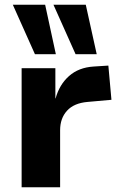

<svg xmlns="http://www.w3.org/2000/svg" viewBox="-20 -788 507 808"><path d="M71 0V-501H213V-374H214Q230 -432 270.5 -468Q311 -504 374 -508L436 -512L449 -368L348 -359Q291 -354 262 -322Q233 -290 233 -240V0ZM298 -560 205 -768H341L387 -560ZM127 -560 34 -768H170L215 -560Z"/></svg>

Font: Nunito Sans 8pt ExtraBold
Style: Regular
Weight: 800
Version: Version 3.101;gftools[0.9.27]